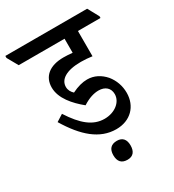

<svg xmlns="http://www.w3.org/2000/svg" viewBox="-230 -730 900 994"><g transform="rotate(-30 220.5 -233.0)"><path d="M267 -8C352 -8 407 -65 407 -145C407 -187 393 -225 368 -256C340 -288 305 -307 263 -307C236 -307 205 -299 171 -282C158 -294 149 -309 149 -328C149 -372 193 -402 281 -402C304 -402 327 -400 348 -397V-548H483V-558L447 -624H-42V-612L-6 -548H268V-464C247 -466 230 -467 214 -467C133 -467 84 -429 84 -362C84 -297 136 -239 190 -195C227 -219 259 -228 286 -228C325 -228 350 -206 350 -170C350 -123 303 -85 241 -85C173 -85 119 -129 62 -218L21 -192C91 -76 168 -8 267 -8ZM238 158C271 158 288 138 288 101C288 65 271 45 238 45C203 45 185 64 185 101C185 139 203 158 238 158Z"/></g></svg>

Font: Noto Serif Devanagari Condensed Medium
Style: Regular
Weight: 500
Width: 3
Designer: Universal Thirst, Indian Type Foundry and the Monotype Design Team
Foundry: Monotype Imaging Inc.
Version: Version 2.004